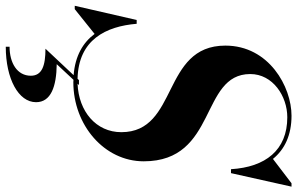

<svg xmlns="http://www.w3.org/2000/svg" viewBox="-234 -594 1055 682"><g transform="rotate(90 294.0 -252.5)"><path d="M-15 10 73 -60.5C103.5 -19.5 150.5 8.5 219.5 14L125.5 114C185.5 114 221.5 126 221.5 166C221.5 215 175.5 241.5 118.5 241.5V255C232 255 315.5 210 315.5 147.5C315.5 94.5 260 75 180.5 74L236 14.5C238.5 15 241.5 15 244.5 15C397 15 525.5 -95 525.5 -235C525.5 -497.5 215.5 -434 215.5 -613.5C215.5 -693.5 294 -745 369 -745C486 -745 546 -667.5 553.5 -545H567.5L615.5 -760H603.5L517 -694C483 -736 432 -760 363.5 -760C261 -760 114.5 -680 114.5 -525C114.5 -297.5 422 -359.5 422 -155.5C422 -65.5 348 -4 250 0L254.5 -5H237L232.5 0C93 -3 46 -101.5 37 -210H23.5L-27 10Z"/></g></svg>

Font: Bodoni* 16pt Medium
Style: Italic
Weight: 500
Italic angle: -13°
Version: Version 2.3